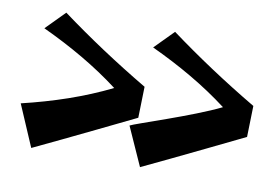

<svg xmlns="http://www.w3.org/2000/svg" viewBox="-61 -585 1026 711"><g transform="rotate(10 452.0 -229.0)"><path d="M503 29C618 -25 874 -150 874 -150L877 -267C757 -338 647 -411 544 -487L474 -416C581 -366 679 -310 767 -243C664 -192 455 -126 438 -116ZM94 29C209 -25 465 -150 465 -150L468 -267C348 -338 238 -411 135 -487L65 -416C172 -366 270 -310 358 -243C255 -192 144 -155 27 -127Z"/></g></svg>

Font: Galindo
Style: Regular
Weight: 400
Designer: Astigmatic (AOETI)
Foundry: Astigmatic (AOETI)
Version: Version 1.000